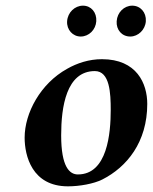

<svg xmlns="http://www.w3.org/2000/svg" viewBox="-20 -648 540 678"><path d="M220 10C261 10 311 1 341 -14C428 -58 500 -146 500 -281C500 -353 463 -439 340 -439C294 -439 252 -425 217 -405C123 -353 67 -249 67 -162C67 -98 93 10 220 10ZM196 -170C196 -270 214 -397 315 -397C368 -397 371 -318 371 -260C371 -177 359 -32 255 -32C226 -32 196 -58 196 -170ZM217 -573C215 -543 237 -519 265 -519C294 -519 318 -543 320 -573C322 -604 302 -628 273 -628C244 -628 219 -604 217 -573ZM392 -573C390 -543 410 -519 440 -519C468 -519 493 -543 495 -573C497 -604 476 -628 447 -628C418 -628 394 -604 392 -573Z"/></svg>

Font: Libertinus Serif
Style: Bold Italic
Weight: 700
Italic angle: -12°
Designer: Philipp H. Poll, Khaled Hosny
Foundry: Caleb Maclennan
Version: Version 7.050;RELEASE